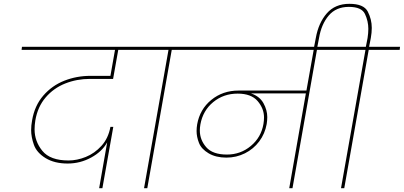

<svg xmlns="http://www.w3.org/2000/svg" viewBox="-20 -985 2114 1005"><path d="M451 -572Q382 -572 321.5 -548Q261 -524 219 -475Q177 -426 165 -355Q161 -330 161 -308Q161 -245 202 -195Q243 -145 339 -145Q383 -145 429 -163.5Q475 -182 511 -221.5Q547 -261 558 -321H573L516 0H499L541 -240Q515 -192 457.5 -160.5Q400 -129 334 -129Q265 -129 218.5 -157.5Q172 -186 157.5 -227Q143 -268 143 -304Q143 -328 148 -355Q161 -432 206.5 -484.5Q252 -537 316.5 -562.5Q381 -588 454 -588H558L582 -724H93L95 -740H772L770 -724H599L572 -572Z M734 0 862 -724H700L702 -740H1043L1041 -724H879L751 0Z M1801 -724H1639L1511 0H1494L1581 -496H1294Q1339 -481 1359 -445Q1379 -409 1379 -372Q1379 -355 1376 -336Q1367 -285 1337 -245Q1307 -205 1262 -182.5Q1217 -160 1165 -160Q1110 -160 1072 -182.5Q1034 -205 1021.5 -237Q1009 -269 1009 -299Q1009 -316 1012 -334Q1026 -413 1086 -462Q1146 -511 1229 -511H1584L1622 -724H971L973 -740H1803ZM1359 -336Q1362 -354 1362 -370Q1362 -417 1328.5 -456Q1295 -495 1224 -495Q1150 -495 1096 -450.5Q1042 -406 1029 -334Q1026 -317 1026 -302Q1026 -253 1059.5 -214.5Q1093 -176 1168 -176Q1239 -176 1293 -221Q1347 -266 1359 -336Z M2074 -740 2072 -724H1910L1782 0H1765L1893 -724H1731L1733 -740H1895L1904 -786Q1908 -812 1908 -834Q1908 -874 1890.5 -911.5Q1873 -949 1806 -949Q1739 -949 1700.5 -903.5Q1662 -858 1650 -786L1640 -734H1623L1633 -786Q1647 -865 1690.5 -915Q1734 -965 1809 -965Q1884 -965 1905 -924.5Q1926 -884 1926 -839Q1926 -814 1921 -786L1912 -740Z"/></svg>

Font: Fz Poppins Thin
Style: Italic
Weight: 100
Italic angle: -10°
Designer: Ninad Kale (Devanagari), Jonny Pinhorn (Latin)
Foundry: Indian Type Foundry
Version: Vit hóa bi Vntype.Com & FontZin.Com